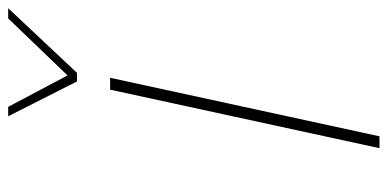

<svg xmlns="http://www.w3.org/2000/svg" viewBox="-259 -688 947 469"><g transform="rotate(-90 214.5 -453.5)"><path d="M87 0 230 -658H259L116 0ZM250 -739 257 -754 404 -907H429L271 -739ZM250 -739 165 -907H188L269 -754L271 -739Z"/></g></svg>

Font: Ysabeau Infant Thin
Style: Italic
Weight: 250
Italic angle: -12°
Designer: Christian Thalmann (Catharsis Fonts)
Version: Version 2.001;gftools[0.9.30]; featfreeze: ss01,ss02,lnum